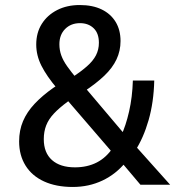

<svg xmlns="http://www.w3.org/2000/svg" viewBox="-20 -734 697 763"><path d="M269 9Q203 9 155 -13Q107 -35 81.5 -76Q56 -117 56 -172Q56 -216 71.5 -252.5Q87 -289 117.5 -321.5Q148 -354 192 -385L217 -401L208 -381Q165 -432 144.5 -473Q124 -514 124 -557Q124 -604 146 -639Q168 -674 207 -694Q246 -714 297 -714Q348 -714 384 -696.5Q420 -679 439.5 -647Q459 -615 459 -571Q459 -532 443 -498Q427 -464 394.5 -433Q362 -402 312 -369L313 -392L478 -197L461 -194Q480 -234 493 -291Q506 -348 508 -414H593Q591 -328 570.5 -256.5Q550 -185 516 -133L512 -161L656 0H538L462 -90H480Q441 -42 387 -16.5Q333 9 269 9ZM278 -69Q327 -69 365 -88.5Q403 -108 430 -149V-124L238 -347H272L249 -330Q215 -305 194 -282.5Q173 -260 163.5 -235.5Q154 -211 154 -181Q154 -127 186.5 -98Q219 -69 278 -69ZM298 -642Q262 -642 239 -619Q216 -596 216 -558Q216 -535 223.5 -514Q231 -493 247 -470.5Q263 -448 287 -419L262 -423Q301 -449 325.5 -470.5Q350 -492 361.5 -514.5Q373 -537 373 -564Q373 -602 352 -622Q331 -642 298 -642Z"/></svg>

Font: Nunito Sans 10pt SemiCondensed SemiBold
Style: Regular
Weight: 600
Width: 4
Designer: Vernon Adams
Foundry: Vernon Adams
Version: Version 3.101;gftools[0.9.27]